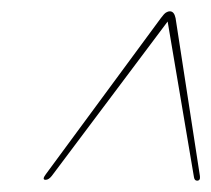

<svg xmlns="http://www.w3.org/2000/svg" viewBox="-20 -730 373 339"><path d="M333 -419Q334 -411 328 -411Q323.5 -411 322.5 -417L276 -692L71.5 -419.5Q66 -412.5 60.5 -412.5Q53.5 -412.5 61 -422.5L264 -698Q269.5 -705.5 273 -707.8Q276.5 -710 280 -710Q287.5 -710 290 -698Z"/></svg>

Font: Fraunces 144pt S000 Black
Style: Italic
Weight: 900
Italic angle: -16°
Version: Version 1.000; ttfautohint (v1.8.3)